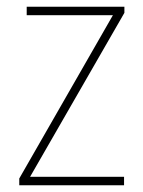

<svg xmlns="http://www.w3.org/2000/svg" viewBox="-20 -614 423 568"><path d="M347 -66H37V-86L314 -569H59V-594H348V-576L69 -91H347Z"/></svg>

Font: Noto Sans Malayalam UI SemiCondensed Thin
Style: Regular
Weight: 100
Width: 4
Designer: Jelle Bosma - Monotype Design Team
Foundry: Monotype Imaging Inc.
Version: Version 2.104; ttfautohint (v1.8.4.7-5d5b)